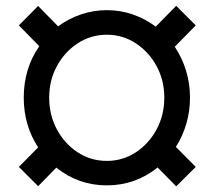

<svg xmlns="http://www.w3.org/2000/svg" viewBox="-20 -638 753 671"><path d="M595.7 13.2 530.8 -52.7Q453.1 9.8 353.5 9.8Q253.9 9.8 176.8 -52.2L113.3 12.7L45.9 -54.7L113.3 -123Q63 -199.7 63 -296.9Q63 -398.4 117.2 -476.6L45.9 -549.3L113.3 -617.2L183.1 -545.9Q219.2 -572.8 262.9 -587.6Q306.6 -602.5 353.5 -602.5Q400.9 -602.5 444.3 -587.4Q487.8 -572.3 524.4 -544.9L595.7 -617.7L664.1 -549.3L590.8 -474.6Q616.2 -436.5 630.1 -391.4Q644 -346.2 644 -296.9Q644 -249 631.1 -205.3Q618.2 -161.6 594.7 -124.5L664.1 -54.7ZM353.5 -75.7Q408.7 -75.7 454.3 -105.5Q500 -135.3 527.1 -185.5Q554.2 -235.8 554.2 -296.9Q554.2 -357.4 527.1 -407.2Q500 -457 454.3 -486.8Q408.7 -516.6 353.5 -516.6Q297.4 -516.6 251.7 -486.8Q206.1 -457 179 -407.2Q151.9 -357.4 151.9 -296.9Q151.9 -235.8 179 -185.5Q206.1 -135.3 251.7 -105.5Q297.4 -75.7 353.5 -75.7Z"/></svg>

Font: Roboto Slab
Style: Regular
Weight: 400
Designer: Google
Version: Version 2.000; ttfautohint (v1.8.1.43-b0c9)